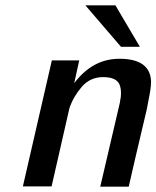

<svg xmlns="http://www.w3.org/2000/svg" viewBox="-20 -701 588 722"><path d="M301 -681H414L506 -525H435ZM66 0 175 -474H278L259 -388Q328 -480 429 -480Q544 -480 548 -396Q548 -380 545.5 -363Q543 -346 538.5 -324.5Q534 -303 532 -290Q486 -96 464 1H357L431 -316Q432 -326 434 -334Q437 -361 431 -379Q421 -411 368 -411Q319 -411 287.5 -374.5Q256 -338 241 -294L174 0Z"/></svg>

Font: Coval
Style: Medium Italic
Weight: 500
Foundry: Context Ltd
Version: Version 001.000